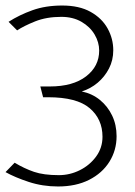

<svg xmlns="http://www.w3.org/2000/svg" viewBox="-20 -599 487 695"><path d="M205 -579Q145 -579 97.5 -562Q50 -545 11 -520L42 -489Q66 -505 107 -521.5Q148 -538 202 -538Q244 -538 275 -520Q306 -502 322.5 -474Q339 -446 339 -416Q339 -359 291.5 -322.5Q244 -286 160 -286H126L136 -247H154Q258 -247 304.5 -207.5Q351 -168 351 -104Q351 -64 328 -32.5Q305 -1 269 17Q233 35 193 35Q138 35 103 23Q68 11 33 -10L0 24Q34 43 84 59.5Q134 76 190 76Q255 76 302.5 52Q350 28 376 -13.5Q402 -55 402 -106Q402 -147 386 -180.5Q370 -214 342 -237Q314 -260 276 -268Q308 -278 333.5 -299.5Q359 -321 374.5 -351Q390 -381 390 -417Q390 -459 369.5 -496Q349 -533 308 -556Q267 -579 205 -579Z"/></svg>

Font: Catamaran Thin Thin
Style: Regular
Weight: 250
Version: Version 2.000